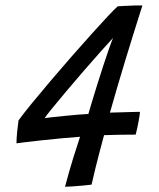

<svg xmlns="http://www.w3.org/2000/svg" viewBox="-20 -691 592 716"><path d="M486 -189Q462 -189 428 -188.5Q394 -188 368 -187Q348 -112.5 336.2 -65Q324.5 -17.5 321.5 -2.5Q310.5 -1 289.8 1Q269 3 249.5 4.2Q230 5.5 222.5 5.5Q237.5 -51.5 252.5 -100Q267.5 -148.5 278.5 -181Q244.5 -178.5 207.2 -175Q170 -171.5 135.8 -167.8Q101.5 -164 76.2 -161Q51 -158 41.5 -156.5Q41.5 -174.5 44 -199.5Q46.5 -224.5 49 -242Q66.5 -266 97.2 -303.8Q128 -341.5 166 -386.2Q204 -431 243.5 -476.2Q283 -521.5 318.8 -561.2Q354.5 -601 381 -629.2Q407.5 -657.5 419 -667.5Q427 -668 445.2 -669Q463.5 -670 482.5 -670.5Q501.5 -671 511 -670.5Q508.5 -662.5 499.2 -633.2Q490 -604 476.5 -561Q463 -518 447.8 -467.8Q432.5 -417.5 417.5 -366.5Q402.5 -315.5 390 -271Q408.5 -271.5 433 -272.2Q457.5 -273 477.5 -273.5Q497.5 -274 502 -274Q502 -267 497 -239.5Q492 -212 486 -189ZM401.5 -549.5Q383.5 -530 354 -497Q324.5 -464 291.2 -425.5Q258 -387 227.2 -350.5Q196.5 -314 174.5 -287Q152.5 -260 146.5 -250.5Q152.5 -251.5 173.2 -253.8Q194 -256 221 -258.8Q248 -261.5 272.2 -263.5Q296.5 -265.5 309.5 -266Q313.5 -280 322 -308.2Q330.5 -336.5 341.5 -371.8Q352.5 -407 364 -442.5Q375.5 -478 385.5 -506.5Q395.5 -535 401.5 -549.5Z"/></svg>

Font: Grandstander
Style: Italic
Weight: 400
Italic angle: -15°
Designer: Tyler Finck
Foundry: Etcetera Type Co
Version: Version 1.200; ttfautohint (v1.8.3)